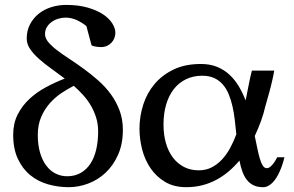

<svg xmlns="http://www.w3.org/2000/svg" viewBox="-20 -757 1208 789"><path d="M383.3 -216.8Q383.3 -247.1 375.2 -273.2Q367.2 -299.3 353.8 -322.5Q340.3 -345.7 322 -366Q303.7 -386.2 283.2 -404.3Q257.8 -391.6 231.7 -374Q205.6 -356.4 184.1 -332Q162.6 -307.6 148.9 -275.6Q135.3 -243.7 135.3 -202.6Q135.3 -160.6 144.8 -128.9Q154.3 -97.2 170.7 -75.7Q187 -54.2 209 -43.5Q231 -32.7 255.9 -32.7Q287.1 -32.7 311 -46.1Q335 -59.6 351.1 -83.7Q367.2 -107.9 375.2 -141.8Q383.3 -175.8 383.3 -216.8ZM454.1 -622.6Q454.1 -612.3 450.4 -601.8Q446.8 -591.3 439.2 -582.8Q431.6 -574.2 420.4 -568.8Q409.2 -563.5 394 -563.5Q391.1 -563.5 385.7 -564Q380.4 -564.5 375 -565.2Q369.6 -565.9 364.3 -567.4Q358.9 -568.8 356 -571.3L335 -649.9Q315.4 -665.5 294.2 -675Q272.9 -684.6 249 -684.6Q235.4 -684.6 220.7 -680.4Q206.1 -676.3 193.6 -667.7Q181.2 -659.2 173.1 -646.5Q165 -633.8 165 -616.7Q165 -600.1 178.7 -583.7Q192.4 -567.4 214.8 -550.3Q237.3 -533.2 266.1 -514.4Q294.9 -495.6 325 -473.6Q355 -451.7 383.8 -426.3Q412.6 -400.9 435.1 -370.4Q457.5 -339.8 471.2 -303.5Q484.9 -267.1 484.9 -223.6Q484.9 -165 465.1 -120.8Q445.3 -76.7 413.8 -47.1Q382.3 -17.6 342.5 -2.7Q302.7 12.2 262.7 12.2Q218.8 12.2 177.5 0.5Q136.2 -11.2 104.5 -37.1Q72.8 -63 53.5 -104Q34.2 -145 34.2 -203.6Q34.2 -250 52.5 -286.1Q70.8 -322.3 100.6 -350.1Q130.4 -377.9 168.5 -398.4Q206.5 -418.9 246.1 -434.1Q217.3 -456.1 189.2 -476.1Q161.1 -496.1 139.2 -515.9Q117.2 -535.6 103.5 -555.9Q89.8 -576.2 89.8 -598.6Q89.8 -631.3 103.3 -657Q116.7 -682.6 138.9 -700.4Q161.1 -718.3 190.4 -727.5Q219.7 -736.8 252 -736.8Q302.2 -736.8 340.3 -725.8Q378.4 -714.8 403.6 -698Q428.7 -681.2 441.4 -660.9Q454.1 -640.6 454.1 -622.6Z M951.2 -205.1Q948.2 -234.9 944.8 -264.2Q941.4 -293.5 935.3 -320.3Q929.2 -347.2 919.7 -370.1Q910.2 -393.1 895.5 -409.9Q880.9 -426.8 860.1 -436.3Q839.4 -445.8 811 -445.8Q773.9 -445.8 744.4 -431.4Q714.8 -417 694.3 -390.9Q673.8 -364.7 662.8 -327.6Q651.9 -290.5 651.9 -245.1Q651.9 -204.1 661.6 -169.7Q671.4 -135.3 689.9 -110.4Q708.5 -85.4 735.4 -71.3Q762.2 -57.1 796.9 -57.1Q826.2 -57.1 849.6 -69.1Q873 -81.1 891.8 -101.1Q910.6 -121.1 925.3 -147.9Q939.9 -174.8 951.2 -205.1ZM1148.9 -110.8Q1140.6 -76.2 1127.9 -49.3Q1122.6 -37.6 1115.7 -26.6Q1108.9 -15.6 1100.6 -7.1Q1092.3 1.5 1082.3 6.8Q1072.3 12.2 1061 12.2Q1038.1 12.2 1022 4.4Q1005.9 -3.4 994.6 -17.6Q983.4 -31.7 976.1 -52Q968.8 -72.3 963.9 -97.2Q943.8 -73.2 920.4 -53.2Q897 -33.2 869.9 -18.6Q842.8 -3.9 811.5 4.2Q780.3 12.2 745.1 12.2Q694.8 12.2 658.4 -9.5Q622.1 -31.2 598.6 -65.7Q575.2 -100.1 564.2 -142.8Q553.2 -185.5 553.2 -228Q553.2 -278.8 568.6 -326.9Q584 -375 615.5 -412.1Q647 -449.2 694.1 -471.7Q741.2 -494.1 805.2 -494.1Q843.3 -494.1 872.3 -482.2Q901.4 -470.2 923.3 -449.7Q945.3 -429.2 961.4 -402.1Q977.5 -375 989.3 -344.2Q996.6 -380.4 1002.7 -411.6Q1008.8 -442.9 1015.1 -466.8H1106.9Q1105.5 -458 1103.3 -447.3Q1101.1 -436.5 1098.4 -424.6Q1095.7 -412.6 1092.5 -400.4Q1089.4 -388.2 1086.4 -377Q1079.1 -350.1 1070.8 -321.8Q1063.5 -289.6 1052.2 -258.8Q1041 -228 1026.9 -198.2Q1032.7 -170.9 1037.6 -146.7Q1042.5 -122.6 1047.9 -104.5Q1053.2 -86.4 1060.1 -76.2Q1066.9 -65.9 1076.2 -65.9Q1084.5 -65.9 1092.3 -73Q1100.1 -80.1 1106 -88.4Q1112.8 -98.1 1119.1 -110.8Z"/></svg>

Font: BabelStone Roman
Style: Regular
Weight: 400
Designer: Walt Agee, Victor Gaultney, Peter Martin, Debbi Hosken, Becca Hirsbrunner (SIL); Andrew West (BabelStone)
Foundry: BabelStone
Version: Version 16.000